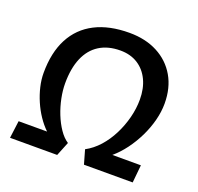

<svg xmlns="http://www.w3.org/2000/svg" viewBox="-130 -895 1070 1037"><g transform="rotate(20 405.0 -377.0)"><path d="M30.5 0 43.5 -100H207Q179.5 -126.5 156.5 -160.8Q133.5 -195 116.8 -233.8Q100 -272.5 90.5 -313Q81 -353.5 81 -391.5Q81 -509 123.5 -589.8Q166 -670.5 247 -712Q328 -753.5 444 -753.5Q536.5 -753.5 605.8 -717.2Q675 -681 713.5 -614.8Q752 -548.5 752 -458.5Q752 -411.5 739 -361.5Q726 -311.5 702.8 -263.8Q679.5 -216 648.5 -174.2Q617.5 -132.5 581.5 -102H745.5L735.5 0H455.5L432.5 -80.5Q474.5 -103 508.8 -141.2Q543 -179.5 567.5 -228Q592 -276.5 605.5 -329.2Q619 -382 619 -433Q619 -497 596 -545.2Q573 -593.5 530.8 -620.2Q488.5 -647 430.5 -647Q359.5 -647 310 -615.8Q260.5 -584.5 235 -524.5Q209.5 -464.5 209.5 -378.5Q209.5 -338.5 218.5 -294Q227.5 -249.5 244.2 -207.5Q261 -165.5 283.8 -132Q306.5 -98.5 334 -80.5L301.5 0Z"/></g></svg>

Font: Merriweather Sans SemiBold
Style: Italic
Weight: 600
Italic angle: -7.5°
Designer: Eben Sorkin
Foundry: Eben Sorkin
Version: Version 2.001